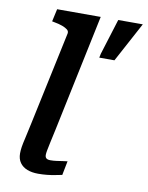

<svg xmlns="http://www.w3.org/2000/svg" viewBox="-85 -820 682 885"><g transform="rotate(10 255.5 -377.0)"><path d="M177 -656Q179 -667 170.5 -674Q162 -681 146 -687Q130 -693 107 -697L97 -699L110 -758H314L199 -210Q191 -173 185.5 -148Q180 -123 177.5 -109Q175 -95 175 -88Q175 -77 181 -72Q187 -67 200 -67Q215 -67 229 -69Q243 -71 256 -73Q269 -75 279 -76L266 -10Q251 -7 233 -3.5Q215 0 195.5 2Q176 4 155 4Q126 4 104 -4.5Q82 -13 69.5 -30.5Q57 -48 57 -74Q57 -88 59.5 -104.5Q62 -121 68.5 -148Q75 -175 84 -219ZM411 -572 511 -758H396L344 -591L340 -572Z"/></g></svg>

Font: Roboto Serif 20pt Medium
Style: Italic
Weight: 500
Italic angle: -10°
Version: Version 1.008